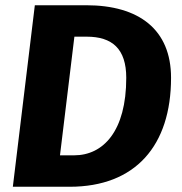

<svg xmlns="http://www.w3.org/2000/svg" viewBox="-20 -713 695 733"><path d="M263 -120H209L264 -573H311C408 -573 462 -527 462 -416C462 -212 374 -120 263 -120ZM633 -416C633 -600 511 -693 309 -693H113L29 0H246C497 0 633 -157 633 -416Z"/></svg>

Font: Fira Sans OT
Style: Bold Italic
Weight: 700
Italic angle: -8°
Designer: Carrois Corporate & Edenspiekermann
Foundry: Carrois Corporate GbR & Edenspiekermann AG
Version: Version 2.001